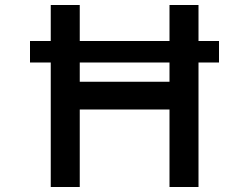

<svg xmlns="http://www.w3.org/2000/svg" viewBox="-20 -748 996 768"><path d="M100 -584H183V-728H299V-584H658V-728H774V-584H856V-498H774V0H658V-310H299V0H183V-498H100ZM299 -421H658V-498H299Z"/></svg>

Font: Synthetic SemiBold
Style: Regular
Weight: 600
Designer: Santiago Orozco
Foundry: Typemade
Version: Version 2.000; ttfautohint (v1.8.4.7-5d5b)